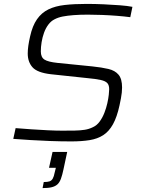

<svg xmlns="http://www.w3.org/2000/svg" viewBox="-20 -716 732 983"><path d="M345 8Q291 8 237.5 6Q184 4 135.5 1Q87 -2 48 -5L60 -60Q96 -57 140 -54Q184 -51 225.5 -49Q267 -47 298 -47Q335 -47 363 -47.5Q391 -48 413.5 -51.5Q436 -55 456 -65Q476 -74 490.5 -94Q505 -114 514.5 -138.5Q524 -163 529.5 -187.5Q535 -212 537 -231.5Q539 -251 539 -259Q539 -280 529.5 -290.5Q520 -301 496 -306.5Q472 -312 428 -316L240 -336Q171 -344 146.5 -371.5Q122 -399 122 -442Q122 -460 125 -481.5Q128 -503 134 -529Q146 -584 169.5 -617.5Q193 -651 228 -668Q263 -685 311.5 -690.5Q360 -696 423 -696Q466 -696 510.5 -694Q555 -692 594 -689Q633 -686 658 -681L647 -628Q617 -632 579 -635Q541 -638 502 -639.5Q463 -641 430 -641Q388 -641 356.5 -638.5Q325 -636 301.5 -631.5Q278 -627 259 -617Q241 -608 227.5 -590Q214 -572 205.5 -548.5Q197 -525 193 -500Q189 -475 189 -453Q189 -423 207.5 -411Q226 -399 274 -394L453 -376Q501 -371 535 -363Q569 -355 587 -333.5Q605 -312 605 -268Q605 -256 603.5 -241.5Q602 -227 599 -211.5Q596 -196 592 -177Q579 -117 558.5 -80Q538 -43 508.5 -24Q479 -5 438.5 1.5Q398 8 345 8ZM198 247 204 216Q223 216 233.5 212.5Q244 209 250 198.5Q256 188 260 167L266 143H231L249 62H324L305 151Q299 180 292 199Q285 218 274 228Q263 238 245 242.5Q227 247 198 247Z"/></svg>

Font: Saira SemiExpanded Light
Style: Italic
Weight: 300
Width: 6
Italic angle: -12°
Designer: Hector Gatti with collaboration of the Omnibus-Type team
Foundry: Omnibus-Type
Version: Version 1.101